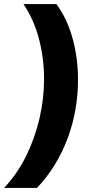

<svg xmlns="http://www.w3.org/2000/svg" viewBox="-63 -750 448 950"><path d="M216 -730Q269 -658 296 -560.5Q323 -463 323 -356Q323 -282 310.5 -209.5Q298 -137 272.5 -68Q247 1 209 63.5Q171 126 120 180H-43Q23 110 66.5 21.5Q110 -67 132.5 -164.5Q155 -262 155 -359Q155 -461 130 -557Q105 -653 53 -730Z"/></svg>

Font: MuseoModerno ExtraBold
Style: Italic
Weight: 800
Italic angle: -9°
Designer: Pablo Cosgaya, Héctor Gatti, Marcela Romero, and the Authors of The MuseoModerno Project.
Foundry: Omnibus-Type Team
Version: Version 1.003